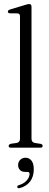

<svg xmlns="http://www.w3.org/2000/svg" viewBox="-20 -750 251 975"><path d="M140 -715.5V-45.5Q140 -27 157.5 -24L186.5 -19.5Q196.5 -17 196.5 -9Q196.5 0 185 0H35.5Q24 0 24 -9Q24 -16.5 35.5 -20L64 -24Q81.5 -27 81.5 -45.5V-667Q81.5 -681 70 -682L29.5 -682.5Q20 -683.5 20 -691Q20 -698.5 31.5 -702L108 -725Q121.5 -729.5 128 -729.5Q140 -729.5 140 -715.5ZM108.5 123Q90.5 123 81.2 113Q72 103 72 88.5Q72 72 82.8 61.5Q93.5 51 109.5 51Q128 51 139.8 65.5Q151.5 80 151.5 110Q151.5 147.5 132.5 172Q113.5 196.5 80.5 205Q70.5 208 68 201Q66 193 75 190.5Q101 183 115.5 166.5Q130 150 130 134Q130 123 120.5 123Z"/></svg>

Font: Fraunces 144pt Soft Light
Style: Regular
Weight: 300
Version: Version 1.000;[0bf87f6ff]